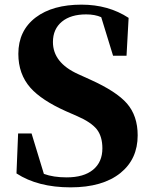

<svg xmlns="http://www.w3.org/2000/svg" viewBox="-20 -787 652 827"><path d="M369 -444Q482 -393 527 -341Q573 -288 573 -204Q573 -102 499 -42Q422 20 284 20Q143 20 51 -40L58 -212H116L169 -38Q210 -23 267 -23Q341 -23 381 -56Q421 -89 421 -148Q421 -199 397 -230Q372 -261 312 -287L264 -308Q159 -355 111 -409Q59 -468 59 -555Q59 -655 134 -712Q207 -767 331 -767Q447 -767 534 -710L525 -547H467L416 -713Q389 -725 351 -725Q285 -725 247 -694Q208 -662 208 -606Q208 -517 316 -468Z"/></svg>

Font: Source Han Serif SC Heavy
Style: Regular
Weight: 900
Designer: Ryoko NISHIZUKA  (kana & ideographs); Frank Grießhammer (Latin, Greek & Cyrillic); Wenlong ZHANG  (bopomofo); Sandoll Co
Foundry: Adobe Systems Incorporated
Version: Version 1.001 October 20, 2017